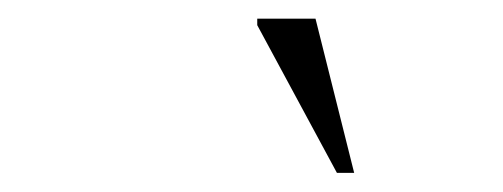

<svg xmlns="http://www.w3.org/2000/svg" viewBox="-20 -697 540 206"><path d="M360 -511.5H341.5L256 -670V-677H318.5Z"/></svg>

Font: Newsreader 24pt Light
Style: Italic
Weight: 300
Italic angle: -17°
Designer: Hugues Gentile
Foundry: Production Type
Version: Version 1.003